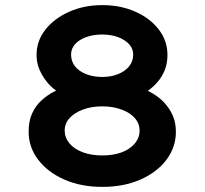

<svg xmlns="http://www.w3.org/2000/svg" viewBox="-20 -728 800 751"><path d="M380 3Q297 3 232 -25.5Q167 -54 129.5 -103Q92 -152 92 -213Q92 -254 105.5 -284Q119 -314 142.5 -335.5Q166 -357 195 -371.5Q224 -386 254 -396L244 -348Q222 -358 200.5 -373Q179 -388 162 -409.5Q145 -431 134 -456.5Q123 -482 123 -513Q123 -568 157.5 -612Q192 -656 250.5 -682Q309 -708 380 -708Q452 -708 510 -682Q568 -656 601.5 -612Q635 -568 635 -513Q635 -480 624.5 -454Q614 -428 596.5 -407.5Q579 -387 557 -372Q535 -357 514 -348L507 -393Q540 -383 569.5 -367Q599 -351 621 -328Q643 -305 655.5 -276.5Q668 -248 668 -213Q668 -152 631 -103Q594 -54 529 -25.5Q464 3 380 3ZM380 -120Q423 -120 455.5 -132Q488 -144 507 -166.5Q526 -189 526 -217Q526 -245 507.5 -266Q489 -287 455.5 -299.5Q422 -312 380 -312Q338 -312 304.5 -299.5Q271 -287 252 -266Q233 -245 233 -217Q233 -190 251.5 -167.5Q270 -145 303.5 -132.5Q337 -120 380 -120ZM380 -427Q414 -427 441.5 -438Q469 -449 485 -468.5Q501 -488 501 -515Q501 -537 485.5 -554.5Q470 -572 442.5 -582.5Q415 -593 380 -593Q344 -593 316 -582.5Q288 -572 273 -554.5Q258 -537 258 -515Q258 -488 273.5 -468.5Q289 -449 317 -438Q345 -427 380 -427Z"/></svg>

Font: Lexend Peta SemiBold
Style: Regular
Weight: 600
Designer: Bonnie Shaver-Troup, Thomas Jockin
Foundry: Lexend
Version: Version 1.007